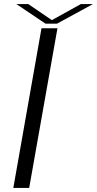

<svg xmlns="http://www.w3.org/2000/svg" viewBox="-20 -924 477 944"><path d="M45.5 0 184 -785H262.5L123.5 0ZM204 -807.5 60.5 -904H119L235 -825L377.5 -904H437L260 -807.5Z"/></svg>

Font: Anybody UltraExpanded Light
Style: Italic
Weight: 300
Width: 9
Italic angle: -10°
Designer: Tyler Finck
Foundry: Etcetera Type Company
Version: Version 1.010; ttfautohint (v1.8.3) -l 8 -r 50 -G 200 -x 14 